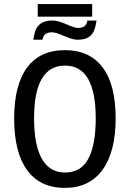

<svg xmlns="http://www.w3.org/2000/svg" viewBox="-20 -916 640 946"><path d="M549.8 -332.5Q549.8 -168 485.1 -79.1Q420.4 9.8 299.3 9.8Q177.7 9.8 113.8 -77.6Q49.8 -165 49.8 -332.5Q49.8 -497.1 113.3 -583Q176.8 -668.9 300.3 -668.9Q420.9 -668.9 485.4 -584.2Q549.8 -499.5 549.8 -332.5ZM451.7 -332.5Q451.7 -592.8 300.3 -592.8Q147.9 -592.8 147.9 -332.5Q147.9 -200.7 186.5 -133.3Q225.1 -65.9 299.8 -65.9Q379.4 -65.9 415.5 -134.3Q451.7 -202.6 451.7 -332.5ZM434.1 -834H166V-896H434.1ZM361.8 -720.2Q336.9 -720.2 295.9 -738.8Q254.4 -756.8 236.8 -756.8Q214.8 -756.8 203.9 -748.3Q192.9 -739.7 189 -720.2H144.5Q149.9 -760.3 160.4 -777.8Q170.9 -795.4 189.5 -805.2Q208 -814.9 238.8 -814.9Q265.6 -814.9 306.2 -796.9Q346.7 -778.3 363.3 -778.3Q386.7 -778.3 397.2 -787.6Q407.7 -796.9 410.6 -814.9H455.6Q449.7 -775.4 439.5 -757.3Q429.2 -739.3 410.9 -729.7Q392.6 -720.2 361.8 -720.2Z"/></svg>

Font: Courier New
Style: Regular
Weight: 400
Designer: Steve Matteson
Foundry: Ascender Corporation
Version: Version 2.00.3